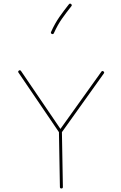

<svg xmlns="http://www.w3.org/2000/svg" viewBox="-20 -1044 678 1072"><path d="M322.8 8.3Q314.5 8.3 314.5 0L309.1 -306.2L83.5 -638.2Q78.6 -644.5 85.4 -649.9Q91.8 -654.8 97.2 -647.9L317.4 -324.2L545.9 -643.6Q550.3 -650.4 557.6 -645.5Q564.5 -641.1 559.6 -633.8L325.7 -306.2L331.1 0Q331.1 8.3 322.8 8.3ZM377 -1021.5Q383.8 -1015.6 378.4 -1009.3Q351.1 -975.1 326.4 -940.2Q301.8 -905.3 280.8 -858.9Q277.3 -851.1 269.5 -854.5Q261.7 -857.9 265.1 -865.7Q286.6 -913.6 312 -949.7Q337.4 -985.8 364.7 -1020Q370.6 -1026.9 377 -1021.5Z"/></svg>

Font: Mikhak-FD Thin
Style: Regular
Weight: 100
Designer: Amin Abedi
Version: Version 3.2